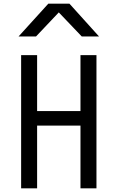

<svg xmlns="http://www.w3.org/2000/svg" viewBox="-20 -1025 640 1045"><path d="M95 -725H182V-420.5H418V-725H505V0H418V-341.5H182V0H95ZM243 -1005H358L519 -826.5H425L300 -957.5L176 -826.5H81Z"/></svg>

Font: JuliaMono
Style: Regular
Weight: 400
Monospace: yes
Designer: cormullion
Foundry: corm
Version: Version 0.055; ttfautohint (v1.8.4)